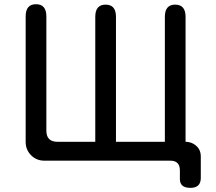

<svg xmlns="http://www.w3.org/2000/svg" viewBox="-20 -784 1040 924"><path d="M438.5 -101.6V-703.1Q438.5 -761.7 488.3 -761.7Q538.1 -761.7 538.1 -703.1V-101.6H773.4V-703.1Q773.4 -761.7 823.2 -761.7Q873 -761.7 873 -703.1V-101.6Q893.6 -101.6 911.1 -91.8Q946.3 -71.3 946.3 -31.2V72.3Q946.3 120.1 896.5 120.1Q845.7 120.1 845.7 78.1V36.1Q845.7 -10.7 799.8 -10.7H194.3Q155.3 -10.7 129.4 -37.1Q103.5 -63.5 103.5 -100.6V-705.1Q103.5 -763.7 153.3 -763.7Q203.1 -763.7 203.1 -705.1V-155.3Q203.1 -101.6 256.8 -101.6Z"/></svg>

Font: MotoyaLMaru
Style: W3 mono
Weight: 400
Version: Version 1.01